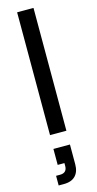

<svg xmlns="http://www.w3.org/2000/svg" viewBox="-147 -739 533 1057"><g transform="rotate(-15 119.0 -210.0)"><path d="M72.5 0V-700H165.8V0ZM46.7 280V225H70Q89.2 225 99.2 215Q109.2 205 109.2 185.8V169.2H70.8V78.3H165V190.8Q165 233.3 142.5 256.7Q120 280 76.7 280Z"/></g></svg>

Font: Funnel Display
Style: Regular
Weight: 400
Designer: NORD ID, Kristian Moeller
Foundry: Dicotype
Version: Version 1.000